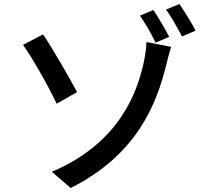

<svg xmlns="http://www.w3.org/2000/svg" viewBox="-20 -880 1040 959"><path d="M239 -22 333 59C664 -107 763 -361 811 -559C815 -575 825 -616 835 -646L711 -670C712 -649 706 -608 699 -573C668 -428 583 -168 239 -22ZM195 -708 95 -656C138 -596 217 -459 263 -362L365 -420C329 -487 242 -640 195 -708ZM746 -830 679 -802C704 -766 738 -708 757 -667L825 -696C806 -733 770 -795 746 -830ZM876 -860 809 -832C836 -797 867 -739 889 -698L957 -727C937 -765 901 -825 876 -860Z"/></svg>

Font: Noto Sans JP Medium
Style: Regular
Weight: 500
Designer: Ryoko NISHIZUKA 西塚涼子 (kana, bopomofo & ideographs); Paul D. Hunt (Latin, Greek & Cyrillic); Sandoll Communications 산돌커뮤니
Foundry: Adobe
Version: Version 2.004;hotconv 1.0.118;makeotfexe 2.5.65603